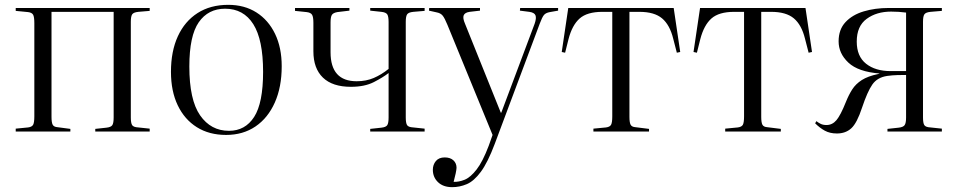

<svg xmlns="http://www.w3.org/2000/svg" viewBox="-20 -544 3958 794"><path d="M45 0V-12L96 -17Q112 -19 117 -28Q122 -37 122 -63V-448Q122 -474 117 -483Q112 -492 96 -494L45 -499V-511H599V-499L552 -495Q532 -493 526.5 -484.5Q521 -476 521 -454V-58Q521 -35 526.5 -26.5Q532 -18 552 -17L599 -12V0H374V-11L420 -16Q439 -18 444.5 -26.5Q450 -35 450 -58V-495H193V-61Q193 -37 198 -28Q203 -19 218 -18L271 -11V0Z M915 14Q845 14 794 -18Q743 -50 715 -108.5Q687 -167 687 -247Q687 -332 715.5 -394Q744 -456 797 -490Q850 -524 924 -524Q991 -524 1040.5 -492.5Q1090 -461 1117.5 -404Q1145 -347 1145 -270Q1145 -184 1116.5 -120Q1088 -56 1036.5 -21Q985 14 915 14ZM927 -3Q994 -3 1031 -60.5Q1068 -118 1068 -247Q1068 -380 1027.5 -444Q987 -508 911 -508Q841 -508 802 -452Q763 -396 763 -269Q763 -131 807.5 -67Q852 -3 927 -3Z M1511 0V-11L1557 -16Q1576 -18 1581.5 -26.5Q1587 -35 1587 -58V-242Q1564 -224 1526 -204.5Q1488 -185 1431 -185Q1355 -185 1315.5 -223Q1276 -261 1276 -332V-450Q1276 -474 1270.5 -483Q1265 -492 1248 -494L1200 -499V-511H1425V-500L1375 -494Q1358 -491 1352.5 -482.5Q1347 -474 1347 -451V-328Q1347 -208 1455 -208Q1494 -208 1525.5 -221.5Q1557 -235 1587 -259V-453Q1587 -476 1581.5 -484.5Q1576 -493 1557 -495L1511 -500V-511H1736V-499L1689 -495Q1669 -493 1663.5 -484.5Q1658 -476 1658 -454V-58Q1658 -35 1663.5 -26.5Q1669 -18 1689 -17L1736 -12V0Z M1850 230Q1813 230 1791.5 209.5Q1770 189 1770 158Q1770 137 1782.5 122Q1795 107 1819 107Q1842 107 1855 119Q1868 131 1868 150Q1867 167 1856 208Q1877 209 1901 199.5Q1925 190 1950.5 157.5Q1976 125 2001 59L2017 14L1830 -442Q1819 -469 1810.5 -479.5Q1802 -490 1785 -493L1754 -500L1755 -511H1965V-500L1922 -495Q1902 -492 1897.5 -480.5Q1893 -469 1903 -446L2051 -78H2053L2191 -446Q2199 -469 2194.5 -480.5Q2190 -492 2169 -495L2130 -500L2131 -511H2288V-500L2254 -494Q2237 -491 2229.5 -482Q2222 -473 2212 -446L2026 51Q1997 128 1968.5 166.5Q1940 205 1910.5 217.5Q1881 230 1850 230Z M2434 0V-12L2486 -17Q2502 -19 2507 -28Q2512 -37 2512 -63V-495H2471Q2408 -495 2377 -467.5Q2346 -440 2331 -382L2317 -326L2303 -329L2330 -511H2766L2793 -329L2779 -326L2764 -384Q2750 -441 2718 -468Q2686 -495 2624 -495H2583V-61Q2583 -37 2588 -28Q2593 -19 2608 -18L2664 -11V0Z M2979 0V-12L3031 -17Q3047 -19 3052 -28Q3057 -37 3057 -63V-495H3016Q2953 -495 2922 -467.5Q2891 -440 2876 -382L2862 -326L2848 -329L2875 -511H3311L3338 -329L3324 -326L3309 -384Q3295 -441 3263 -468Q3231 -495 3169 -495H3128V-61Q3128 -37 3133 -28Q3138 -19 3153 -18L3209 -11V0Z M3441 8Q3412 8 3391 -3.5Q3370 -15 3351 -34L3356 -43Q3365 -36 3374.5 -31.5Q3384 -27 3398 -27Q3422 -27 3439 -47Q3456 -67 3478 -122Q3490 -152 3504.5 -174.5Q3519 -197 3544 -213Q3569 -229 3612 -238L3618 -240Q3529 -247 3488.5 -285Q3448 -323 3448 -373Q3448 -422 3476.5 -452.5Q3505 -483 3552 -497Q3599 -511 3655 -511H3875V-499L3828 -495Q3808 -493 3802.5 -484.5Q3797 -476 3797 -454V-58Q3797 -35 3802.5 -26.5Q3808 -18 3828 -17L3875 -12V0H3650V-11L3696 -16Q3715 -18 3721 -26.5Q3727 -35 3727 -58V-234Q3711 -234 3691 -233.5Q3671 -233 3649 -230Q3608 -224 3587.5 -194.5Q3567 -165 3545 -99Q3524 -35 3500.5 -13.5Q3477 8 3441 8ZM3663 -250H3727V-492Q3697 -496 3665 -496Q3605 -496 3564 -466Q3523 -436 3523 -372Q3523 -311 3561.5 -280.5Q3600 -250 3663 -250Z"/></svg>

Font: Literata 72pt Light
Style: Regular
Weight: 300
Designer: Latin by Veronika Burian and Jose Scaglione. Greek by Irene Vlachou. Cyrillic by Vera Evstafieva.
Foundry: TypeTogether
Version: Version 3.002